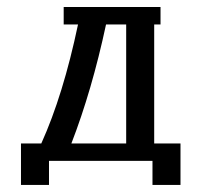

<svg xmlns="http://www.w3.org/2000/svg" viewBox="-20 -460 576 549"><path d="M162.1 -439.9H439V-390.1H420.9V-49.8H496.1V68.8H416V0H120.1V68.8H40V-49.8H98.1Q160.6 -188 203.1 -390.1H162.1ZM340.8 -390.1H283.2Q242.7 -201.2 184.1 -49.8H340.8Z"/></svg>

Font: Pfennig
Style: Medium
Weight: 500
Version: Version 20120410 ; ttfautohint (v0.8)